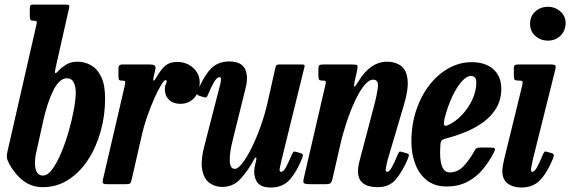

<svg xmlns="http://www.w3.org/2000/svg" viewBox="-20 -800 2477 834"><path d="M13 -144.5 137.5 -689.5Q141 -703 139 -706.5Q137 -710 129 -710H125Q114 -710 111.8 -715.2Q109.5 -720.5 109.5 -730.5V-762.5Q109.5 -773 112 -776.5Q114.5 -780 124 -780H263.5Q277 -780 279.8 -777Q282.5 -774 279.5 -762.5L221 -503Q217.5 -487 219.8 -483Q222 -479 234.5 -493Q245.5 -505.5 266.5 -518.8Q287.5 -532 316 -532Q348 -532 375.5 -516.5Q403 -501 419.8 -466Q436.5 -431 436.5 -372Q436.5 -297.5 417 -228.5Q397.5 -159.5 361.8 -105Q326 -50.5 276.2 -18.8Q226.5 13 166 13Q116 13 78.8 -16.8Q41.5 -46.5 18 -92.5Q10.5 -107 9.8 -116.8Q9 -126.5 13 -144.5ZM132 -95.5Q131 -37.5 166.5 -37.5Q187 -37.5 207.2 -65Q227.5 -92.5 245.8 -136Q264 -179.5 278.2 -229Q292.5 -278.5 300.8 -323.8Q309 -369 309 -398Q309 -424.5 300 -442.2Q291 -460 270.5 -460Q238.5 -460 212.2 -408.5Q186 -357 167 -272L135.5 -129Q133.5 -120.5 133 -112.2Q132.5 -104 132 -95.5Z M512.5 -520H627Q645 -520 651.2 -516Q657.5 -512 654.5 -497L648 -469Q643.5 -449 647.8 -449.8Q652 -450.5 660.5 -465.5Q679 -498.5 698.2 -514.8Q717.5 -531 749 -531Q790.5 -531 819 -505.2Q847.5 -479.5 847.5 -441.5Q847.5 -401 823.8 -375Q800 -349 763.5 -349Q731.5 -349 713.8 -366.8Q696 -384.5 696 -413Q696.5 -427.5 700.2 -434.2Q704 -441 704 -447Q704 -452 699 -452Q693 -452 679.8 -430.5Q666.5 -409 650.5 -373.2Q634.5 -337.5 619.2 -293.5Q604 -249.5 594 -204L552.5 -22.5Q549.5 -8.5 546 -4.2Q542.5 0 525.5 0H447Q430 0 427.2 -4.8Q424.5 -9.5 427.5 -22L521.5 -426Q525 -442 523.5 -446Q522 -450 509.5 -450H508Q498.5 -450 496.5 -454.5Q494.5 -459 494.5 -472.5V-504.5Q494.5 -520 512.5 -520Z M838.5 -403.5Q861.5 -463.5 892.8 -498.2Q924 -533 976 -533Q1028 -533 1044 -500.8Q1060 -468.5 1047 -418L992 -196Q977 -138 978 -102.2Q979 -66.5 1000 -66.5Q1013.5 -66.5 1033 -91.5Q1052.5 -116.5 1073 -158Q1093.5 -199.5 1111.5 -249.5Q1129.5 -299.5 1141 -349.5L1176 -505Q1177.5 -512.5 1180.5 -516.2Q1183.5 -520 1192.5 -520H1287.5Q1299 -520 1301.8 -518.2Q1304.5 -516.5 1302 -507L1203 -105Q1199 -89 1195.5 -71.2Q1192 -53.5 1200.5 -53.5Q1211.5 -53.5 1222.5 -74.2Q1233.5 -95 1248.5 -130Q1252 -137.5 1254.8 -140.2Q1257.5 -143 1267.5 -140L1285 -135Q1293.5 -132.5 1295 -128.5Q1296.5 -124.5 1293.5 -115.5Q1270 -55 1239.2 -20.2Q1208.5 14.5 1156 14.5Q1109.5 14.5 1094.2 -13.2Q1079 -41 1087 -79L1093 -105Q1095 -115 1091.8 -115.8Q1088.5 -116.5 1084.5 -109Q1057.5 -59 1025.2 -23.5Q993 12 945 12Q915 12 890.5 -5Q866 -22 858.2 -63.5Q850.5 -105 871 -179L931.5 -414Q933.5 -420.5 936.5 -432.8Q939.5 -445 939.8 -455Q940 -465 933.5 -465Q922.5 -465 910.2 -444.2Q898 -423.5 882.5 -387Q880 -380.5 877 -377.8Q874 -375 864.5 -378L845.5 -384Q837.5 -386.5 836.5 -390.5Q835.5 -394.5 838.5 -403.5Z M1386 -520H1507.5Q1528.5 -520 1531.8 -516.2Q1535 -512.5 1531.5 -495.5L1521 -449Q1515.5 -423.5 1519.5 -423.8Q1523.5 -424 1536 -445Q1588 -532 1662 -532Q1696.5 -532 1720.8 -514.8Q1745 -497.5 1750.2 -455.8Q1755.5 -414 1733.5 -341L1663.5 -104.5Q1661.5 -97.5 1658.5 -82.8Q1655.5 -68 1655.5 -64.5Q1655.5 -53.5 1661 -53.5Q1671 -53.5 1682.2 -73.8Q1693.5 -94 1707.5 -128Q1711.5 -137.5 1714.5 -140.2Q1717.5 -143 1726 -140L1747.5 -134Q1755.5 -131.5 1756 -127Q1756.5 -122.5 1752 -111Q1728.5 -55.5 1699.8 -21.2Q1671 13 1621 13Q1535 13 1535 -56.5Q1535 -66 1537 -78.8Q1539 -91.5 1542 -102L1600.5 -324Q1616.5 -383 1621.2 -418.5Q1626 -454 1601 -454Q1582 -454 1561.5 -428.2Q1541 -402.5 1521.2 -360Q1501.5 -317.5 1484.8 -266.8Q1468 -216 1457 -166.5L1425 -26.5Q1422 -12.5 1417.5 -6.2Q1413 0 1395.5 0H1328.5Q1304.5 0 1300 -4.5Q1295.5 -9 1300 -27.5L1393.5 -431.5Q1397 -444.5 1394 -447.2Q1391 -450 1384 -450H1380Q1368 -450 1365.5 -455Q1363 -460 1363 -473.5V-497Q1363 -512.5 1367 -516.2Q1371 -520 1386 -520Z M1767 -184.5Q1767 -259 1788.2 -322Q1809.5 -385 1846.2 -431.8Q1883 -478.5 1930 -504.2Q1977 -530 2029 -530Q2088.5 -530 2123 -499.2Q2157.5 -468.5 2157.5 -414.5Q2157.5 -367.5 2136.5 -331.8Q2115.5 -296 2080.5 -270.2Q2045.5 -244.5 2002.8 -227Q1960 -209.5 1915.5 -198Q1902 -194.5 1897.5 -188.5Q1893 -182.5 1892.5 -163.5Q1885.5 -51 1934 -51Q1968 -51 1994.2 -78.8Q2020.5 -106.5 2042.5 -147.5Q2046.5 -155 2051.5 -157Q2056.5 -159 2068.5 -159H2108.5Q2125.5 -159 2128.8 -155.5Q2132 -152 2125.5 -138.5Q2105.5 -99 2077.8 -65.2Q2050 -31.5 2011 -10.8Q1972 10 1919.5 10Q1868 10 1834.2 -16.8Q1800.5 -43.5 1783.8 -87.8Q1767 -132 1767 -184.5ZM1925.5 -256Q1959 -271.5 1987 -301.2Q2015 -331 2031.8 -367.5Q2048.5 -404 2049 -440Q2049.5 -470 2026 -470Q2007 -470 1985.5 -446Q1964 -422 1944.2 -380Q1924.5 -338 1911 -285Q1907 -267.5 1908.8 -258.8Q1910.5 -250 1925.5 -256Z M2282.5 -697Q2282.5 -729.5 2305.2 -750Q2328 -770.5 2360 -770.5Q2391.5 -770.5 2414.5 -750Q2437.5 -729.5 2437 -697Q2435.5 -664.5 2413.5 -644Q2391.5 -623.5 2360 -623.5Q2328 -623.5 2305.2 -644Q2282.5 -664.5 2282.5 -697ZM2391 -493.5 2294 -105Q2292.5 -98.5 2289.5 -83.2Q2286.5 -68 2286.5 -64.5Q2286.5 -53.5 2291.5 -53.5Q2302 -53.5 2313.2 -74.2Q2324.5 -95 2338.5 -129.5Q2342.5 -138 2345.5 -140.5Q2348.5 -143 2356.5 -140.5L2376.5 -134.5Q2385 -132 2385.5 -126.8Q2386 -121.5 2382.5 -112Q2357 -50 2326.2 -17.8Q2295.5 14.5 2244.5 14.5Q2209 14.5 2185.5 -2.8Q2162 -20 2162 -58Q2162 -67.5 2164.5 -81.8Q2167 -96 2169.5 -106.5L2248.5 -429.5Q2251.5 -442.5 2249.2 -446.2Q2247 -450 2235 -450H2233Q2219.5 -450 2215.8 -453.5Q2212 -457 2212 -471V-502.5Q2212 -514 2216.5 -517Q2221 -520 2232 -520H2368.5Q2389 -520 2392.2 -515.8Q2395.5 -511.5 2391 -493.5Z"/></svg>

Font: Besley* Condensed Semi
Style: Italic
Weight: 600
Width: 3
Italic angle: -13°
Designer: Owen Earl
Foundry: indestructible type*
Version: Version 3.000; ttfautohint (v1.8.3)